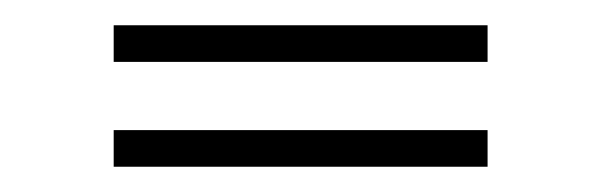

<svg xmlns="http://www.w3.org/2000/svg" viewBox="-20 -352 476 152"><path d="M70 -303V-332H366V-303ZM70 -220V-249H366V-220Z"/></svg>

Font: Raleway-v4020 ExtraLight
Style: Regular
Weight: 275
Designer: Matt McInerney, Pablo Impallari, Rodrigo Fuenzalida
Foundry: Matt McInerney, Pablo Impallari, Rodrigo Fuenzalida
Version: Version 4.020;PS 004.020;hotconv 1.0.88;makeotf.lib2.5.64775